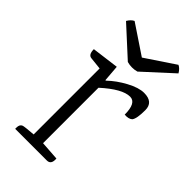

<svg xmlns="http://www.w3.org/2000/svg" viewBox="-214 -756 823 823"><g transform="rotate(45 197.5 -344.5)"><path d="M334 -500Q390 -500 390 -451Q390 -399 378 -384Q366 -373 341 -375Q341 -446 303 -446Q256 -446 180 -377V-41L267 -35Q270 0 244 0H52V-7Q52 -27 65 -32Q72 -35 125 -39V-439L69 -445Q49 -447 49 -480L172 -496L178 -421H181Q213 -452 257.5 -476Q302 -500 334 -500ZM379 -663 249 -544Q220 -536 191 -544L61 -663Q72 -682 87 -689L220 -600L353 -689Q368 -682 379 -663Z"/></g></svg>

Font: Karma Light
Style: Regular
Weight: 300
Designer: Joana Correia
Foundry: Indian Type Foundry
Version: Version 1.202;PS 1.0;hotconv 1.0.78;makeotf.lib2.5.61930; tt